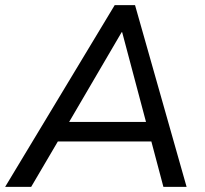

<svg xmlns="http://www.w3.org/2000/svg" viewBox="-44 -725 797 745"><path d="M-24 0 401 -705H480L680 0H590L538 -196L571 -176H148L191 -194L77 0ZM428 -600 215 -236 193 -252H551L527 -235L430 -600Z"/></svg>

Font: Nunito Sans 12pt ExtraLight 12pt Medium
Style: Italic
Weight: 500
Italic angle: -9°
Version: Version 3.101;gftools[0.9.27]